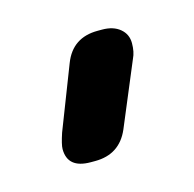

<svg xmlns="http://www.w3.org/2000/svg" viewBox="-43 -821 253 250"><g transform="rotate(-15 84.0 -696.5)"><path d="M22 -641Q22 -615 53 -615H59Q92 -615 105 -645L141 -731Q145 -739 145 -751Q145 -763 136 -770.5Q127 -778 112 -778H106Q72 -778 60 -747L27 -662Q22 -647 22 -641Z"/></g></svg>

Font: WDXL Lubrifont TC
Style: Regular
Weight: 400
Designer: [WDXL Lubrifont] Copyright 2020-2022 (c) NightFurySL2001, Skr-ZERO; [ZCOOL QingKe HuangYou] Copyright 2018-2022 (c) The 
Version: Version 2.001;hotconv 1.1.1;makeotfexe 2.6.0